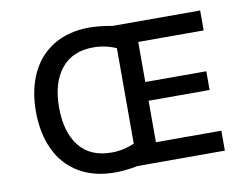

<svg xmlns="http://www.w3.org/2000/svg" viewBox="-78 -818 1215 939"><g transform="rotate(-10 530.0 -348.0)"><path d="M91 -348Q91 -456 129.5 -537.5Q168 -619 242.5 -663.5Q317 -708 420 -708Q466 -708 535 -696H968V-597H643V-398H946V-305H643V-99H968V0H535Q474 12 421 12Q317 12 242.5 -32.5Q168 -77 129.5 -158.5Q91 -240 91 -348ZM535 -111V-585Q481 -609 422 -609Q317 -609 261.5 -539.5Q206 -470 206 -348Q206 -226 261 -156.5Q316 -87 421 -87Q480 -87 535 -111Z"/></g></svg>

Font: Amiko SemiBold
Style: Regular
Weight: 600
Designer: Pablo Impallari, Rodrigo Fuenzalida, Andres Torresi
Foundry: Impallari Type
Version: Version 1.001; ttfautohint (v1.3)